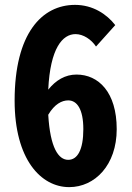

<svg xmlns="http://www.w3.org/2000/svg" viewBox="-20 -756 540 788"><path d="M260 -100C220 -100 186 -149 178 -285C204 -329 234 -344 260 -344C296 -344 322 -308 322 -226C322 -141 298 -100 260 -100ZM453 -653C418 -698 361 -736 288 -736C152 -736 40 -619 40 -343C40 -102 148 12 264 12C369 12 459 -78 459 -226C459 -378 384 -450 294 -450C248 -450 209 -427 178 -388C186 -559 237 -616 290 -616C322 -616 355 -594 374 -565Z"/></svg>

Font: Noto Sans Mono CJK JP Bold
Style: Regular
Weight: 700
Designer: Ryoko NISHIZUKA (kana & ideographs); Paul D. Hunt (Latin, Greek & Cyrillic); Wenlong ZHANG (bopomofo); Sandoll Communica
Foundry: Adobe Systems Incorporated
Version: Version 1.004;PS 1.004;hotconv 1.0.82;makeotf.lib2.5.63406